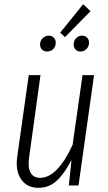

<svg xmlns="http://www.w3.org/2000/svg" viewBox="-20 -879 513 910"><path d="M374 -858.9 409.2 -826.2 288.1 -703.1 265.1 -724.1ZM203.1 -634.8Q188.5 -634.8 179.2 -644Q169.9 -653.3 169.9 -668Q169.9 -685.5 182.1 -697.8Q194.3 -710 210.9 -710Q225.6 -710 234.9 -700.7Q244.1 -691.4 244.1 -676.8Q244.1 -658.2 232.4 -646.5Q220.7 -634.8 203.1 -634.8ZM361.8 -634.8Q347.2 -634.8 338.1 -644Q329.1 -653.3 329.1 -668Q329.1 -685.5 340.8 -697.8Q352.5 -710 369.1 -710Q383.8 -710 392.8 -700.7Q401.9 -691.4 401.9 -676.8Q401.9 -659.2 390.1 -647Q378.4 -634.8 361.8 -634.8ZM162.1 11.2Q107.9 11.2 80.1 -29.3Q52.2 -69.8 62 -138.2L116.2 -522.9H171.9L118.2 -134.8Q110.8 -85.4 124.8 -60.8Q138.7 -36.1 169.9 -36.1Q252 -36.1 324.2 -192.9L371.1 -522.9H425.8L352.1 0H306.2L318.8 -121.1Q287.1 -58.6 250.2 -23.7Q213.4 11.2 162.1 11.2Z"/></svg>

Font: Fira Sans Compressed Light
Style: Italic
Weight: 300
Width: 3
Italic angle: -8°
Designer: Carrois Corporate & Edenspiekermann AG
Foundry: Carrois Corporate GbR & Edenspiekermann AG
Version: Version 4.203;PS 004.203;hotconv 1.0.88;makeotf.lib2.5.64775